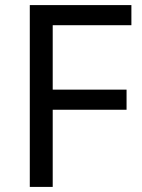

<svg xmlns="http://www.w3.org/2000/svg" viewBox="-20 -734 559 754"><path d="M187 0H97V-714H496V-635H187V-382H477V-303H187Z"/></svg>

Font: ukannada25
Style: Book
Weight: 400
Designer: Jelle Bosma - Monotype Design Team
Foundry: Monotype Imaging Inc.
Version: Version 2.003